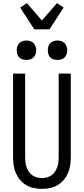

<svg xmlns="http://www.w3.org/2000/svg" viewBox="-20 -1209 540 1237"><path d="M250 8Q224 8 198 2.5Q172 -3 149.5 -16Q127 -29 110 -49Q93 -69 82.5 -93Q72 -117 68 -143Q64 -169 64 -195V-735H142V-195Q142 -179 144 -162.5Q146 -146 151.5 -131Q157 -116 166 -102.5Q175 -89 188.5 -79.5Q202 -70 218 -66Q234 -62 250 -62Q266 -62 282 -66Q298 -70 311.5 -79.5Q325 -89 334 -102.5Q343 -116 348.5 -131Q354 -146 356 -162.5Q358 -179 358 -195V-735H436V-195Q436 -169 432 -143Q428 -117 417.5 -93Q407 -69 390 -49Q373 -29 350.5 -16Q328 -3 302 2.5Q276 8 250 8ZM350 -823Q337 -823 325 -826.5Q313 -830 304 -839Q295 -848 291.5 -860Q288 -872 288 -885Q288 -898 291.5 -910Q295 -922 304 -931Q313 -940 325 -944Q337 -948 350 -948Q363 -948 375 -944Q387 -940 396 -931Q405 -922 409 -910Q413 -898 413 -885Q413 -872 409 -860Q405 -848 396 -839Q387 -830 375 -826.5Q363 -823 350 -823ZM150 -823Q137 -823 125 -826.5Q113 -830 104 -839Q95 -848 91.5 -860Q88 -872 88 -885Q88 -898 91.5 -910Q95 -922 104 -931Q113 -940 125 -944Q137 -948 150 -948Q163 -948 175 -944Q187 -940 196 -931Q205 -922 209 -910Q213 -898 213 -885Q213 -872 209 -860Q205 -848 196 -839Q187 -830 175 -826.5Q163 -823 150 -823ZM201 -1020 110 -1160 153 -1189 250 -1077 347 -1189 390 -1160 299 -1020Z"/></svg>

Font: Iosevka Curly
Style: Regular
Weight: 400
Monospace: yes
Designer: Belleve Invis
Foundry: Belleve Invis
Version: Version 22.1.2; ttfautohint (v1.8.4)